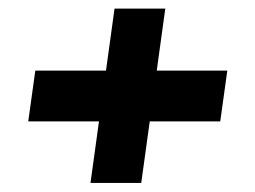

<svg xmlns="http://www.w3.org/2000/svg" viewBox="-20 -492 578 435"><path d="M44 -217 60 -332H495L479 -217ZM239.5 -472.5H354.5L300 -77.5H185Z"/></svg>

Font: Mohave Light SemiBold
Style: Italic
Weight: 600
Italic angle: -8°
Version: Version 2.003